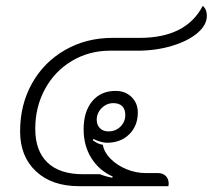

<svg xmlns="http://www.w3.org/2000/svg" viewBox="-20 -639 730 659"><path d="M49 -188Q49 -280 90 -353Q131 -426 203.5 -467.5Q276 -509 366 -509H459Q619 -509 676 -619Q690 -607 690 -585Q690 -553 657.5 -525.5Q625 -498 570 -481.5Q515 -465 451 -465H357Q286 -465 227 -430Q168 -395 134.5 -333.5Q101 -272 101 -197Q101 -121 143 -81Q185 -41 265 -41H323Q343 -33 365 -29L367 -33Q320 -54 293.5 -96.5Q267 -139 267 -195Q267 -256 296.5 -291.5Q326 -327 377 -327Q410 -327 431.5 -306Q453 -285 453 -253Q453 -207 423.5 -178Q394 -149 347 -149Q337 -149 323.5 -153Q310 -157 301 -162L298 -158Q308 -151 315 -147.5Q322 -144 333 -142Q337 -117 359 -94.5Q381 -72 413.5 -58.5Q446 -45 480 -45H522Q539 -45 549 -35Q559 -25 559 -8L558 0H251Q158 0 103.5 -51Q49 -102 49 -188ZM410 -244Q410 -264 399.5 -274.5Q389 -285 369 -285Q346 -285 329 -268Q312 -251 312 -228Q312 -210 323 -199Q334 -188 352 -188Q377 -188 393.5 -204.5Q410 -221 410 -244Z"/></svg>

Font: K2D Thin
Style: Italic
Weight: 100
Italic angle: -10°
Designer: Katatrad Aksorn Co.,Ltd.
Foundry: Cadson Demak Co.,Ltd.
Version: Version 1.000; ttfautohint (v1.6)